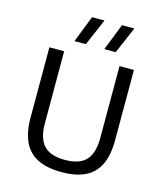

<svg xmlns="http://www.w3.org/2000/svg" viewBox="-119 -889 838 985"><g transform="rotate(15 300.0 -397.0)"><path d="M301 7.5Q223.5 7.5 173.8 -17.2Q124 -42 99.8 -92.8Q75.5 -143.5 75.5 -222V-595H154V-213.5Q154 -132.5 189 -95Q224 -57.5 301 -57.5Q378.5 -57.5 413.2 -95Q448 -132.5 448 -213.5V-595H524.5V-222Q524.5 -143.5 500.8 -92.8Q477 -42 427.5 -17.2Q378 7.5 301 7.5ZM350 -659 406 -801H471.5L410.5 -659ZM191.5 -659 247 -801H313L252 -659Z"/></g></svg>

Font: Encode Sans SC SemiCondensed
Style: Regular
Weight: 400
Width: 4
Designer: Multiple Designers
Foundry: Impallari Type
Version: Version 3.002